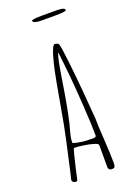

<svg xmlns="http://www.w3.org/2000/svg" viewBox="-171 -985 733 1050"><g transform="rotate(-20 195.5 -460.0)"><path d="M328.1 -918Q316.9 -919.4 305.7 -919.7Q294.4 -919.9 277.3 -919.9H220.7Q157.7 -919.9 156.7 -911.6Q156.7 -908.2 159.2 -904.8Q162.1 -900.9 178.2 -897.5Q187.5 -895.5 210 -895.5H229.5H285.6Q348.6 -895.5 349.6 -903.8Q349.6 -909.7 344.7 -913.1Q339.8 -916.5 328.1 -918ZM288.6 0Q304.2 0 307.6 -8.3Q310.5 -14.6 310.5 -27.8V-32.2Q310.5 -71.3 305.2 -162.6Q299.3 -250 299.3 -293L285.6 -459Q277.8 -548.8 267.3 -640.1Q256.8 -731.4 251.5 -740.2Q244.1 -750 228.5 -750Q222.2 -750 214.4 -733.4Q206.1 -715.8 199.7 -692.9Q189.9 -659.2 181.6 -622.1Q170.4 -571.3 145.5 -428.2Q122.6 -294.9 107.4 -230L92.8 -164.1L72.3 -71.8L60.5 -22V-20.5Q60.1 -20 60.1 -19Q60.1 -12.2 66.4 -7.3Q72.8 -2.4 80.6 -2.4Q89.4 -2.4 91.3 -9.8Q94.2 -24.9 104 -67.4Q113.8 -109.9 122.1 -142.6Q131.8 -180.2 134.8 -180.2Q153.3 -180.2 186.3 -175.5Q219.2 -170.9 244.4 -163.3Q269.5 -155.8 269.5 -147.9V-17.1Q269.5 -9.8 275.4 -4.9Q281.2 0 288.6 0ZM149.9 -290Q156.7 -313 158.7 -324.2Q176.8 -400.9 199.7 -547.9Q210 -613.3 216.6 -646Q223.1 -678.7 231 -701.2Q231 -696.3 232.9 -689L234.9 -678.2Q243.2 -605 247.1 -562Q254.9 -480 261.7 -372.6Q268.6 -265.1 268.6 -203.1Q268.6 -193.4 249 -193.4Q245.1 -193.4 242.2 -193.8H236.3Q177.7 -193.8 135.3 -208V-213.9Q135.3 -229 138.9 -246.8Q142.6 -264.6 149.9 -290Z"/></g></svg>

Font: Amatica SC
Style: Regular
Weight: 400
Designer: Vernon Adams, Ben Nathan
Foundry: newtypography
Version: Version 2.001